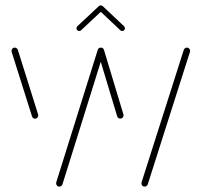

<svg xmlns="http://www.w3.org/2000/svg" viewBox="-20 -696 752 716"><path d="M507.4 -12.2Q507.4 -14.4 507.8 -15.6L665.2 -509.6Q666.3 -513.3 669.6 -515.9Q673 -518.5 677 -518.5Q682.2 -518.5 685.6 -514.8Q688.9 -511.1 688.9 -506.3Q688.9 -504.1 688.5 -503L531.1 -8.9Q530 -5.2 526.7 -2.6Q523.3 0 519.3 0Q514.1 0 510.7 -3.7Q507.4 -7.4 507.4 -12.2ZM99.3 -262.2 23.3 -503Q23 -504.1 23 -506.3Q23 -511.1 26.3 -514.8Q29.6 -518.5 34.8 -518.5Q38.9 -518.5 42.2 -515.9Q45.6 -513.3 46.7 -509.6L122.2 -268.9Q122.6 -267.8 122.6 -265.6Q122.6 -260.7 119.3 -257Q115.9 -253.3 110.7 -253.3Q106.7 -253.3 103.5 -255.9Q100.4 -258.5 99.3 -262.2ZM189.3 -12.2Q189.3 -14.4 189.6 -15.6L344.4 -509.6Q345.6 -513.7 348.7 -516.1Q351.9 -518.5 355.9 -518.5Q361.1 -518.5 364.4 -514.8Q367.8 -511.1 367.8 -506.3Q367.8 -504.1 367.4 -503L213 -8.9Q211.9 -5.2 208.5 -2.6Q205.2 0 201.1 0Q195.9 0 192.6 -3.7Q189.3 -7.4 189.3 -12.2ZM417 -262.2 344.4 -503.3Q343 -508.9 346.5 -513.7Q350 -518.5 355.9 -518.5Q360.4 -518.5 363.5 -516.1Q366.7 -513.7 367.8 -509.6L440.4 -268.9Q440.7 -267.8 440.7 -265.9Q440.7 -261.1 437.4 -257.4Q434.1 -253.7 428.9 -253.7Q424.8 -253.7 421.5 -256.1Q418.1 -258.5 417 -262.2ZM355.9 -675.9Q360 -675.9 363 -673Q365.9 -670 365.9 -665.9Q365.9 -661.5 363 -658.5L282.2 -583Q279.6 -580.4 275.2 -580.4Q271.1 -580.4 268.1 -583.3Q265.2 -586.3 265.2 -590.4Q265.2 -594.8 268.1 -597.8L348.9 -673.3Q351.5 -675.9 355.9 -675.9ZM363.3 -673 443 -597.8Q445.9 -594.8 445.9 -590.4Q445.9 -586.3 443 -583.3Q440 -580.4 435.9 -580.4Q431.5 -580.4 428.9 -583L349.3 -658.1Z"/></svg>

Font: 26F Galaxy Sans Thin
Style: Regular
Weight: 100
Designer: C₂₉H₂₅N₃O₅
Version: Version 1.100